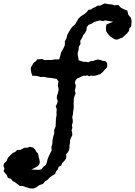

<svg xmlns="http://www.w3.org/2000/svg" viewBox="-185 -843 787 1119"><path d="M426 -823 440 -820 453 -818 467 -817 483 -812 504 -814 520 -798 537 -789 557 -781 563 -757 578 -739 582 -720 581 -703 579 -688 569 -678 566 -662 555 -648 544 -638 529 -624 510 -617 497 -612 483 -614 469 -623 457 -631 445 -644 434 -660 432 -682 436 -701 474 -716 430 -724 414 -720 398 -724 381 -720 363 -715 347 -704 331 -698 321 -685 319 -667 311 -652 300 -638 293 -622 283 -606 284 -586 274 -570 273 -552 268 -536V-520L272 -506L273 -492L288 -487L301 -483H316L331 -480L345 -488L357 -487L371 -493L385 -496L399 -494L415 -488L429 -487L439 -476L440 -467L439 -451L427 -439L414 -423L399 -411L384 -406L371 -402L357 -401L346 -403L335 -398L324 -404L313 -401L302 -402L291 -397L278 -391L267 -387L257 -377L251 -361L257 -345L255 -330L251 -315L256 -299L250 -285L245 -269V-254L244 -238L245 -222L244 -207L241 -191L240 -176L236 -160L239 -144V-129L234 -114L237 -98L232 -83L236 -69V-54L228 -39L223 -25V-11L220 3V18L218 31L210 45L200 56L202 70L199 83L189 96L178 107L172 121L157 129L152 144L142 156L136 171L123 179L107 189L94 203L78 214L65 229L44 236L26 249L8 256L-9 255L-24 251L-38 247L-51 241H-69L-82 231L-96 220L-111 212L-122 199L-139 194L-145 178L-155 166L-164 155L-159 140L-165 124L-161 109L-148 98L-139 77L-124 61L-111 49L-96 42L-85 31H-67L-54 24L-42 18H-27L-11 13L8 17L20 29L26 41L37 52L40 70L44 84L47 102L44 114L36 125L-2 145L41 147L56 144L68 129L81 119L88 104L92 86L99 68L107 51L116 35L115 13L120 -6L121 -25L125 -46L131 -65V-86L139 -106L141 -150L145 -174L144 -191L146 -206L140 -223L147 -238L152 -254L146 -269L147 -285L153 -301L157 -323L152 -346L156 -369L145 -383L130 -386L111 -389L93 -390L77 -394L64 -395L53 -394L31 -400L18 -401L3 -402L-2 -418L-5 -433V-450L3 -463L11 -477L23 -485L32 -497L47 -498L61 -499L73 -493H85L97 -494L107 -493L119 -494L136 -497H160L166 -518L172 -540L184 -560L193 -580V-602L202 -619L207 -639L216 -656L226 -673L237 -688L253 -701L262 -717L272 -734L286 -748L304 -759L319 -771L330 -785L345 -788L357 -796L371 -802L383 -810H399L414 -818Z"/></svg>

Font: Tagesschrift
Style: Regular
Weight: 400
Designer: Yanone
Version: Version 2.000; ttfautohint (v1.8.4.7-5d5b)